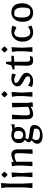

<svg xmlns="http://www.w3.org/2000/svg" viewBox="1582 -2302 939 4142"><g transform="rotate(-90 2051.0 -230.5)"><path d="M66 0 80 -198V-567L65 -670L173 -680L162 -484V-197L173 0Z M300 0 314 -198V-338L299 -441L402 -451L391 -255V-197L402 0ZM286 -603Q317 -646 353 -670Q392 -641 420 -603Q391 -561 353 -536Q314 -561 286 -603Z M537 0 551 -198V-339L536 -442L633 -452V-401Q714 -454 796 -454Q847 -454 874 -418.5Q901 -383 901 -316V0L803 5L817 -210V-317Q817 -354 805 -369.5Q793 -385 765 -385Q704 -385 633 -348V0Z M1054 -80Q1054 -97 1063 -112.5Q1072 -128 1103 -166Q1035 -203 1035 -293Q1035 -368 1083.5 -411Q1132 -454 1205.5 -454Q1279 -454 1317 -431L1446 -455L1436 -381L1365 -385Q1384 -351 1384 -306Q1384 -231 1335.5 -188Q1287 -145 1202 -145Q1171 -145 1144 -151L1118 -97Q1137 -83 1163.5 -76.5Q1190 -70 1257 -63L1334 -54Q1426 -42 1426 44Q1426 121 1360.5 170Q1295 219 1191 219Q1112 219 1066.5 188Q1021 157 1021 103Q1021 32 1100 -16Q1054 -40 1054 -80ZM1102 80Q1102 163 1224.5 163Q1347 163 1347 76Q1347 52 1341 35L1135 -2Q1102 29 1102 80ZM1122 -301Q1122 -201 1210.5 -201Q1299 -201 1299 -301Q1299 -352 1276.5 -375Q1254 -398 1213 -398Q1172 -398 1143 -389Q1122 -364 1122 -301Z M1551 -123V-437L1649 -442L1635 -227V-122Q1635 -85 1647 -69.5Q1659 -54 1687 -54Q1747 -54 1819 -91L1807 -437L1903 -442V-101L1918 2L1819 12V-38Q1738 15 1656 15Q1605 15 1578 -20.5Q1551 -56 1551 -123Z M2036 0 2050 -198V-338L2035 -441L2138 -451L2127 -255V-197L2138 0ZM2022 -603Q2053 -646 2089 -670Q2128 -641 2156 -603Q2127 -561 2089 -536Q2050 -561 2022 -603Z M2247 -9 2274 -96Q2345 -46 2393 -46Q2441 -46 2474 -69Q2476 -75 2476 -99.5Q2476 -124 2457.5 -141.5Q2439 -159 2373 -193Q2307 -227 2283.5 -255.5Q2260 -284 2260 -324Q2260 -380 2309.5 -417Q2359 -454 2425.5 -454Q2492 -454 2538 -434L2514 -356Q2451 -393 2408.5 -393Q2366 -393 2332 -373Q2332 -338 2350.5 -317Q2369 -296 2432 -263.5Q2495 -231 2523.5 -200Q2552 -169 2552 -129Q2552 -68 2499.5 -26.5Q2447 15 2376.5 15Q2306 15 2247 -9Z M2625 -386 2622 -425 2712 -454 2745 -568H2788L2794 -454H2920L2917 -401L2791 -392V-143Q2791 -90 2801.5 -69.5Q2812 -49 2843.5 -49Q2875 -49 2911 -59L2902 -2Q2868 15 2813 15Q2758 15 2731.5 -15Q2705 -45 2705 -118Q2705 -143 2711 -386Z M3003 0 3017 -198V-338L3002 -441L3105 -451L3094 -255V-197L3105 0ZM2989 -603Q3020 -646 3056 -670Q3095 -641 3123 -603Q3094 -561 3056 -536Q3017 -561 2989 -603Z M3449 -454Q3520 -454 3566 -431L3539 -345L3415 -394Q3362 -388 3339 -347Q3316 -306 3316 -221.5Q3316 -137 3344.5 -91.5Q3373 -46 3427.5 -46Q3482 -46 3545 -97L3572 -23Q3501 15 3417.5 15Q3334 15 3279 -46.5Q3224 -108 3224 -213Q3224 -318 3286 -386Q3348 -454 3449 -454Z M3848.5 15Q3755 15 3703.5 -44Q3652 -103 3652 -212.5Q3652 -322 3707 -388Q3762 -454 3855.5 -454Q3949 -454 4000.5 -395.5Q4052 -337 4052 -227.5Q4052 -118 3997 -51.5Q3942 15 3848.5 15ZM3863 -46Q3893 -46 3927 -56Q3960 -103 3960 -204.5Q3960 -306 3930.5 -349.5Q3901 -393 3839 -393Q3816 -393 3777 -383Q3744 -337 3744 -235Q3744 -133 3772.5 -89.5Q3801 -46 3863 -46Z"/></g></svg>

Font: Galdeano
Style: Regular
Weight: 400
Designer: Dario Manuel Muhafara
Foundry: Dario Manuel Muhafara
Version: Version 1.001